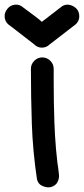

<svg xmlns="http://www.w3.org/2000/svg" viewBox="-59 -791 361 826"><path d="M194 -46Q195 -40 195 -34Q195 -21 188 -7Q181 7 160 14Q154 15 149 15Q136 15 120.5 7.5Q105 0 100 -20Q82 -141 78 -257.5Q74 -374 74 -495Q74 -515 88.5 -529.5Q103 -544 123 -544Q143 -544 157.5 -529.5Q172 -515 172 -495V-443Q172 -351 175 -265Q177 -207 182 -149L188 -91L190 -77Q190 -74 191 -71Q192 -59 194 -46ZM121 -586Q102 -586 87 -601L-15 -680Q-39 -695 -39 -722Q-39 -735 -32 -746Q-17 -771 11 -771Q23 -771 34 -764Q112 -707 121 -697Q123 -698 208 -764Q219 -771 231 -771Q238 -771 245 -769Q282 -756 282 -721Q282 -695 257 -679L156 -601Q141 -586 121 -586Z"/></svg>

Font: Bad Comic
Style: Regular
Weight: 400
Designer: GGBotNet
Foundry: f0n7
Version: 0.9